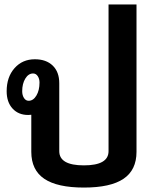

<svg xmlns="http://www.w3.org/2000/svg" viewBox="-20 -835 707 865"><path d="M595 -815V-151Q595 -69 536.5 -29.5Q478 10 358 10Q238 10 179.5 -29.5Q121 -69 121 -151V-318Q116 -317 107 -317Q63 -317 36.5 -346Q10 -375 10 -424Q10 -488 45.5 -528Q81 -568 137 -568Q188 -568 217.5 -539.5Q247 -511 247 -460V-154Q247 -90 358 -90Q469 -90 469 -154V-815ZM109 -381Q130 -381 144 -404.5Q158 -428 158 -463Q158 -480 150 -492Q142 -504 129 -504Q108 -504 94 -481Q80 -458 80 -424Q80 -406 88 -393.5Q96 -381 109 -381Z"/></svg>

Font: KoHo
Style: Bold
Weight: 700
Designer: Cadson Demak & Katatrad Team
Foundry: Cadson Demak Co.,Ltd.
Version: Version 1.000; ttfautohint (v1.6)